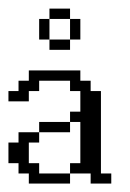

<svg xmlns="http://www.w3.org/2000/svg" viewBox="-20 -435 308 455"><path d="M48.3 0V-23.9H23.9V-48.3H0V-97.2H23.9V-121.6H72.8V-97.2H48.3V-48.3H72.8V-23.9H146V0ZM72.8 -121.6V-146H146V-121.6ZM194.8 0V-23.9H146V-48.3H170.4V-146H146V-170.4H170.4V-219.2H146V-243.7H72.8V-219.2H48.3V-194.8H0V-219.2H23.9V-243.7H48.3V-268.1H170.4V-243.7H194.8V-219.2H219.2V-23.9H243.7V0ZM97.2 -316.9V-341.3H146V-316.9ZM72.8 -341.3V-390.1H97.2V-341.3ZM146 -341.3V-390.1H170.4V-341.3ZM97.2 -390.1V-414.6H146V-390.1Z"/></svg>

Font: FS Mondwest Regular
Style: Regular
Weight: 400
Designer: NZWStudios2024
Foundry: https://fontstruct.com
Version: Version 1.0